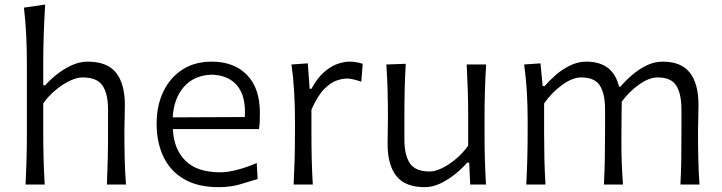

<svg xmlns="http://www.w3.org/2000/svg" viewBox="-20 -794 3105 826"><path d="M89.8 0Q92.8 -57.6 94.2 -111.1Q95.7 -164.6 95.7 -228.5V-515.1Q95.7 -581.1 92.8 -642.1Q89.8 -703.1 83 -761.2L174.3 -774.4Q170.4 -710.9 168.2 -647.2Q166 -583.5 166 -515.1V-427.2H174.8Q193.8 -449.2 222.9 -472.7Q252 -496.1 286.9 -512.5Q321.8 -528.8 356.9 -528.8Q441.4 -528.8 479.2 -481.2Q517.1 -433.6 517.1 -343.3Q517.1 -310.1 516.1 -280.8Q515.1 -251.5 515.1 -228.5Q515.1 -164.6 516.4 -111.1Q517.6 -57.6 522 0H439.9Q442.4 -57.6 443.6 -110.8Q444.8 -164.1 444.8 -226.1V-322.3Q444.8 -390.6 421.1 -425.8Q397.5 -460.9 335 -460.9Q310.5 -460.9 279.5 -446Q248.5 -431.2 218.5 -406Q188.5 -380.9 166 -349.1V-226.1Q166 -164.1 167.5 -110.8Q168.9 -57.6 172.4 0Z M921.4 11.2Q830.1 11.2 770.8 -23.9Q711.4 -59.1 682.6 -120.8Q653.8 -182.6 653.8 -261.7Q653.8 -339.4 682.6 -399.7Q711.4 -460 764.4 -494.4Q817.4 -528.8 890.6 -528.8Q986.8 -528.8 1042.5 -471.7Q1098.1 -414.6 1098.1 -308.1Q1098.1 -288.1 1097.4 -271.2Q1096.7 -254.4 1094.2 -238.8H723.6Q727.5 -152.8 777.6 -102.8Q827.6 -52.7 927.7 -52.7Q959.5 -52.7 1001.5 -63.7Q1043.5 -74.7 1084.5 -92.8L1088.4 -23.9Q1058.1 -14.2 1014.6 -1.5Q971.2 11.2 921.4 11.2ZM1033.2 -290.5Q1038.6 -377.9 1001.7 -424.1Q964.8 -470.2 891.6 -472.7Q815.4 -470.7 771.5 -420.7Q727.5 -370.6 723.1 -289.1Z M1243.2 0Q1246.1 -57.6 1247.6 -111.1Q1249 -164.6 1249 -228.5V-280.8Q1249 -337.4 1245.6 -397.5Q1242.2 -457.5 1233.9 -516.6L1304.2 -521.5L1312 -412.1H1319.8Q1345.7 -459.5 1375 -484.6Q1404.3 -509.8 1432.6 -519.3Q1460.9 -528.8 1483.4 -528.8Q1511.7 -528.8 1540.5 -519.5L1534.2 -442.4Q1518.6 -448.2 1502 -452.1Q1485.4 -456.1 1471.7 -456.1Q1453.6 -456.1 1428 -447.5Q1402.3 -439 1374.3 -410.4Q1346.2 -381.8 1319.8 -322.3V-226.1Q1319.8 -164.1 1321 -110.8Q1322.3 -57.6 1325.7 0Z M1807.6 11.2Q1723.1 11.2 1685.3 -36.6Q1647.5 -84.5 1647.5 -174.3Q1647.5 -207.5 1648.2 -233.2Q1648.9 -258.8 1648.9 -282.7Q1648.9 -349.6 1647.5 -404.3Q1646 -459 1642.1 -516.6L1725.6 -519.5Q1722.2 -461.9 1720.9 -406.7Q1719.7 -351.6 1719.7 -289.6V-194.8Q1719.7 -126.5 1743.4 -91.3Q1767.1 -56.2 1829.1 -56.2Q1852.1 -56.2 1882.1 -70.8Q1912.1 -85.4 1942.1 -110.8Q1972.2 -136.2 1994.1 -167.5V-289.6Q1994.1 -351.6 1992.4 -405.3Q1990.7 -459 1987.8 -516.6H2071.3Q2067.9 -459 2066.2 -404.3Q2064.5 -349.6 2064.5 -282.7V-228.5Q2064.5 -164.6 2065.9 -111.1Q2067.4 -57.6 2070.8 0H2002.9L1998.5 -94.2H1989.7Q1970.2 -71.3 1940.4 -46.9Q1910.6 -22.5 1876.2 -5.6Q1841.8 11.2 1807.6 11.2Z M2907.2 0Q2910.2 -57.6 2910.9 -110.8Q2911.6 -164.1 2911.6 -226.1V-322.3Q2911.6 -390.6 2889.4 -425.8Q2867.2 -460.9 2809.1 -460.9Q2773.4 -460.9 2730.7 -431.2Q2688 -401.4 2654.8 -356.9Q2654.3 -333 2654.1 -301.5Q2653.8 -270 2653.6 -238.5Q2653.3 -207 2653.3 -182.6Q2653.3 -133.8 2655 -90.1Q2656.7 -46.4 2660.2 0H2578.1Q2581.1 -57.6 2582 -110.8Q2583 -164.1 2583 -226.1V-322.3Q2583 -390.6 2560.8 -425.8Q2538.6 -460.9 2480 -460.9Q2442.9 -460.9 2398.4 -428.7Q2354 -396.5 2320.8 -349.1V-226.1Q2320.8 -164.1 2322 -110.8Q2323.2 -57.6 2326.7 0H2244.1Q2247.1 -57.6 2248.5 -111.1Q2250 -164.6 2250 -228.5V-280.8Q2250 -337.4 2246.6 -397.5Q2243.2 -457.5 2234.9 -516.6L2305.2 -521.5L2314.5 -423.8H2323.2Q2342.8 -446.8 2370.6 -471.2Q2398.4 -495.6 2432.4 -512.2Q2466.3 -528.8 2502.4 -528.8Q2617.2 -528.8 2643.1 -421.4H2649.4Q2670.9 -446.8 2699.5 -471.4Q2728 -496.1 2761.7 -512.5Q2795.4 -528.8 2831.5 -528.8Q2910.6 -528.8 2947.8 -481.2Q2984.9 -433.6 2984.9 -343.3Q2984.9 -310.1 2983.9 -280.8Q2982.9 -251.5 2982.9 -228.5Q2982.9 -164.6 2984.1 -111.1Q2985.4 -57.6 2989.3 0Z"/></svg>

Font: Pinar DS1 Regular
Style: Regular
Weight: 400
Designer: Amin Abedi
Version: Version 3.000